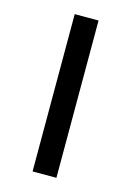

<svg xmlns="http://www.w3.org/2000/svg" viewBox="-89 -583 432 631"><g transform="rotate(15 126.5 -267.5)"><path d="M167 0H85.9V-535.2H167Z"/></g></svg>

Font: QFn3     
Style: Regular
Weight: 400
Foundry: Ascender Corporation
Version: Version 1.10